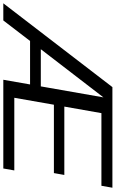

<svg xmlns="http://www.w3.org/2000/svg" viewBox="202 -932 715 1188"><g transform="rotate(90 560.0 -337.5)"><path d="M-14 0 504.5 -675H1127L1115 -607H665.5L625 -377.5H1048L1036.5 -313H613.5L570.5 -68H1020L1008 0H459L488 -165.5H219L92 0ZM270 -232H500L568 -619.5Z"/></g></svg>

Font: Anybody ExtraExpanded Regular
Style: Italic
Weight: 400
Width: 8
Italic angle: -10°
Designer: Tyler Finck
Foundry: Etcetera Type Company
Version: Version 1.010; ttfautohint (v1.8.3) -l 8 -r 50 -G 200 -x 14 